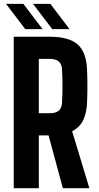

<svg xmlns="http://www.w3.org/2000/svg" viewBox="-20 -994 521 1014"><path d="M52.5 0V-800H242.5Q345 -800 391 -758.5Q437 -717 440 -621.5Q441 -588.5 441.5 -563Q442 -537.5 441.5 -513Q441 -488.5 440 -457.5Q438 -397 419.2 -359Q400.5 -321 361 -301L452 0H312L236.5 -279H185V0ZM185 -396H242.5Q275 -396 290.8 -410Q306.5 -424 307.5 -451Q309 -480.5 309.8 -510Q310.5 -539.5 310 -569Q309.5 -598.5 307.5 -628Q306 -655.5 290.5 -669.2Q275 -683 242.5 -683H185ZM256 -840 154.5 -973.5H246L347.5 -840ZM113.5 -840 12 -973.5H103.5L205 -840Z"/></svg>

Font: Big Shoulders Text Thin ExtraBold
Style: Regular
Weight: 800
Version: Version 2.002